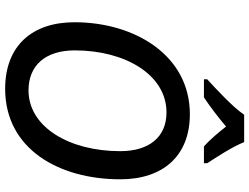

<svg xmlns="http://www.w3.org/2000/svg" viewBox="-134 -848 991 764"><g transform="rotate(90 362.0 -465.5)"><path d="M295 -794V-781H367C403 -805 443 -835 483 -869C509 -836 538 -802 562 -781H629V-794C604 -833 565 -891 545 -941H436C406 -896 331 -827 295 -794ZM333 10C573 10 693 -205 693 -448C693 -618 600 -725 434 -725C199 -725 68 -505 68 -266C68 -97 162 10 333 10ZM339 -83C240 -83 180 -150 180 -267C180 -468 277 -632 427 -632C524 -632 581 -564 581 -448C581 -245 485 -83 339 -83Z"/></g></svg>

Font: Noto Sans Medium
Style: Italic
Weight: 500
Italic angle: -12°
Designer: Monotype Design Team
Foundry: Monotype Imaging Inc.
Version: Version 2.013